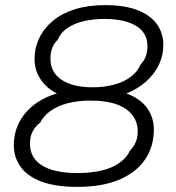

<svg xmlns="http://www.w3.org/2000/svg" viewBox="-20 -718 689 750"><path d="M282 12Q196 12 141 -9Q86 -30 60 -67Q34 -104 34 -150Q34 -198 54 -238Q74 -278 111.5 -307.5Q149 -337 202 -353Q161 -374 138 -409Q115 -444 115 -487Q115 -531 133.5 -569.5Q152 -608 187 -637Q222 -666 273 -682Q324 -698 390 -698Q469 -698 519.5 -677.5Q570 -657 594 -622Q618 -587 618 -544Q618 -501 600 -464Q582 -427 549.5 -398.5Q517 -370 474 -353Q528 -333 554.5 -296Q581 -259 581 -212Q581 -146 547 -95.5Q513 -45 446.5 -16.5Q380 12 282 12ZM283 -42Q336 -42 377.5 -52Q419 -62 447 -82Q475 -102 488 -130Q502 -144 510 -162.5Q518 -181 518 -205Q518 -260 471.5 -292.5Q425 -325 333 -325Q283 -325 243.5 -314.5Q204 -304 177 -284.5Q150 -265 137 -239Q118 -225 107.5 -204.5Q97 -184 97 -157Q97 -101 144.5 -71.5Q192 -42 283 -42ZM342 -377Q386 -377 424 -387Q462 -397 489.5 -417Q517 -437 529 -466Q542 -479 549 -497Q556 -515 556 -537Q556 -590 511.5 -617Q467 -644 388 -644Q345 -644 308 -635.5Q271 -627 244 -609Q217 -591 205 -562Q191 -549 184 -530.5Q177 -512 177 -489Q177 -435 221 -406Q265 -377 342 -377Z"/></svg>

Font: Archivo SemiExpanded ExtraLight
Style: Italic
Weight: 250
Width: 6
Italic angle: -10°
Designer: Hector Gatti
Foundry: Omnibus-Type
Version: Version 2.001